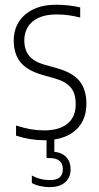

<svg xmlns="http://www.w3.org/2000/svg" viewBox="-20 -568 406 790"><path d="M203.5 6V56.5Q236 60 253.2 79Q270.5 98 270.5 129Q270.5 162.5 247.8 182.2Q225 202 184 202Q165 202 145 197.5Q125 193 111 185V154Q145 173 186 173Q238.5 173 238.5 128.5Q238.5 82.5 185 82.5H171.5V9H161.5Q103 9 46 -10V-51.5Q79 -41 106.5 -36.2Q134 -31.5 161.5 -31.5Q224 -31.5 257.8 -59.2Q291.5 -87 291.5 -139Q291.5 -184.5 270.5 -208.8Q249.5 -233 205 -245.5L157 -259Q92 -277.5 64.2 -312Q36.5 -346.5 36.5 -401.5Q36.5 -444 57 -477.2Q77.5 -510.5 117 -529.5Q156.5 -548.5 211 -548.5Q262 -548.5 310 -537.5V-496Q283 -502.5 260.5 -505.5Q238 -508.5 212 -508.5Q168.5 -508.5 138.8 -494.8Q109 -481 94.5 -457Q80 -433 80 -403Q80 -362 100.5 -337.8Q121 -313.5 164 -301.5L212.5 -288Q280.5 -269 308 -233.5Q335.5 -198 335.5 -141.5Q335.5 -80.5 301 -42.2Q266.5 -4 203.5 6Z"/></svg>

Font: Encode Sans Condensed ExLight
Style: Regular
Weight: 275
Width: 3
Designer: Multiple Designers
Foundry: Impallari Type
Version: Version 2.000